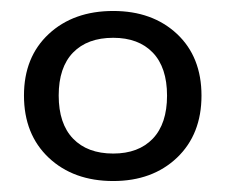

<svg xmlns="http://www.w3.org/2000/svg" viewBox="-20 -748 413 350"><path d="M23.7 -573.9Q23.7 -644 68.8 -686Q114 -728 186.4 -728Q257.8 -728 302.6 -686.2Q347.3 -644.3 347.3 -573.7Q347.3 -503.1 302.6 -460.5Q257.8 -418 186.4 -418Q114 -418 68.8 -460.5Q23.7 -503.1 23.7 -573.9ZM284.5 -573.7Q284.5 -624.9 258.6 -652Q232.6 -679.1 186.4 -679.1Q139.4 -679.1 113.2 -652.2Q87 -625.2 87 -573.9Q87 -522.5 113.2 -495.3Q139.4 -468.1 186.4 -468.1Q232.6 -468.1 258.6 -495.3Q284.5 -522.5 284.5 -573.7Z"/></svg>

Font: Min Sans VF VF
Style: Regular
Weight: 400
Designer: Jinseong-Kim, NotoSansCJK, Nunito
Foundry: Jinseong-Kim
Version: Version 1.420;Glyphs 3.1.2 (3151)